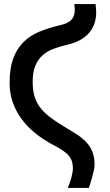

<svg xmlns="http://www.w3.org/2000/svg" viewBox="-20 -766 540 940"><path d="M337 60Q337 42 333 27Q329 12 318.5 -1.5Q308 -15 288.5 -28.5Q269 -42 238 -58Q191 -83 152.5 -114Q114 -145 86 -183Q58 -221 42.5 -265Q27 -309 27 -360Q27 -431 44.5 -479Q62 -527 94.5 -559.5Q127 -592 173 -611Q219 -630 276 -643Q315 -652 330.5 -670Q346 -688 346 -716Q346 -719 346 -724Q346 -729 344 -746H448Q449 -735 450 -723.5Q451 -712 451 -706Q451 -645 415.5 -604.5Q380 -564 313 -548Q274 -539 242 -527Q210 -515 187.5 -494.5Q165 -474 152.5 -443Q140 -412 140 -365Q140 -327 148 -297.5Q156 -268 174 -243Q192 -218 221 -195.5Q250 -173 291 -148Q324 -128 351.5 -111Q379 -94 399.5 -73Q420 -52 431.5 -25Q443 2 443 41Q443 51 440 66Q437 81 432.5 97Q428 113 423.5 128.5Q419 144 415 154H312Q323 128 330 101Q337 74 337 60Z"/></svg>

Font: D2Coding
Style: Bold
Weight: 700
Monospace: yes
Designer: Yong-Rak Park; Jeong-Hwan Yoon; Sang-Min Lee;
Foundry: NHN Corporation
Version: Version 1.3.2; Build 20180524